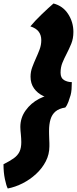

<svg xmlns="http://www.w3.org/2000/svg" viewBox="-86 -839 440 1100"><path d="M-41.5 241Q-50 225.5 -58 187Q-66 148.5 -66 102Q-30 84 -7.5 68Q15 52 25.5 30.5Q36 9 36 -25Q36 -36 35.2 -47Q34.5 -58 33.5 -69Q32.5 -79.5 31.5 -90Q30.5 -100.5 30.5 -111.5Q30.5 -164 60.8 -206.2Q91 -248.5 138.5 -273.2Q186 -298 237.5 -298L229.5 -274.5Q193.5 -274.5 161.2 -289.5Q129 -304.5 109 -332.5Q89 -360.5 89 -399.5Q89 -428 98.8 -454Q108.5 -480 120 -505.5Q131.5 -530.5 141 -556Q150.5 -581.5 150.5 -609Q150.5 -638 135.5 -657.8Q120.5 -677.5 88 -688Q115 -720.5 153.2 -757.2Q191.5 -794 220.5 -819Q274.5 -805 304.5 -758.5Q334.5 -712 334.5 -656Q334.5 -618 322.2 -588.2Q310 -558.5 295.5 -530.5Q282 -505 271.5 -479.2Q261 -453.5 261 -422.5Q261 -392 281 -380.2Q301 -368.5 325.5 -368.5Q325.5 -347 324 -327.8Q322.5 -308.5 318.5 -294Q313.5 -276.5 305.8 -255.5Q298 -234.5 288 -223Q252.5 -217.5 232.2 -200.5Q212 -183.5 203.5 -155.5Q195 -127.5 195 -88.5Q195 -82 195.2 -69.5Q195.5 -57 196 -43.5Q197 -30.5 197 -18.8Q197 -7 197 -0.5Q197 45 176.5 85Q156 125 121.2 157.2Q86.5 189.5 44.2 211Q2 232.5 -41.5 241Z"/></svg>

Font: Grandstander Thin Black
Style: Italic
Weight: 900
Italic angle: -15°
Version: Version 1.200